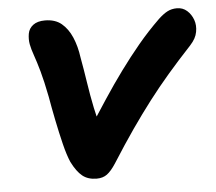

<svg xmlns="http://www.w3.org/2000/svg" viewBox="-43 -560 693 617"><g transform="rotate(-5 303.0 -251.5)"><path d="M245 10Q217 10 199 -4.5Q181 -19 165 -51Q155 -74 146 -110.5Q137 -147 128.5 -189Q120 -231 114 -266Q104 -317 95 -349Q86 -381 78.5 -402Q71 -423 68 -439Q65 -455 68 -473Q71 -490 85 -500.5Q99 -511 123 -511Q156 -511 176.5 -494Q197 -477 209.5 -448Q222 -419 227 -382Q234 -344 240.5 -301Q247 -258 255.5 -217Q264 -176 275 -141L234 -146Q267 -197 297 -242.5Q327 -288 357 -329Q387 -370 419 -408.5Q451 -447 489 -484Q505 -499 518.5 -506Q532 -513 549 -513Q568 -513 581.5 -501Q595 -489 601.5 -471Q608 -453 604 -432Q602 -421 596.5 -411Q591 -401 581 -390Q539 -345 505 -305.5Q471 -266 440 -225.5Q409 -185 377 -139Q345 -93 307 -33Q292 -10 278.5 0Q265 10 245 10Z"/></g></svg>

Font: Shantell Sans Light SemiBold
Style: Italic
Weight: 600
Italic angle: -11°
Version: Version 1.011;[c5ecc13dd]